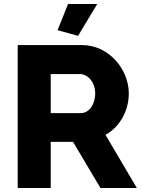

<svg xmlns="http://www.w3.org/2000/svg" viewBox="-20 -934 710 954"><path d="M368 -756 463 -914H318L266 -784ZM68 0H232V-229H343L479 0H660L504 -264C575 -303 620 -383 620 -470C620 -588 522 -710 388 -710H68ZM232 -372V-566H377C414 -566 453 -528 453 -470C453 -413 421 -372 382 -372Z"/></svg>

Font: FIGSv2-sans-serif ExtraBold
Style: Regular
Weight: 800
Designer: Matt McInerney, Pablo Impallari, Rodrigo Fuenzalida,Mirko Velimirovic
Foundry: Matt McInerney, Pablo Impallari, Rodrigo Fuenzalida
Version: Version 4.021;hotconv 1.0.109;makeotfexe 2.5.65596